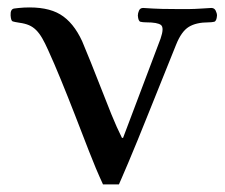

<svg xmlns="http://www.w3.org/2000/svg" viewBox="-20 -477 593 507"><path d="M252 10Q233 -31 214.5 -79Q196 -127 177.5 -174.5Q159 -222 141 -266Q123 -310 107 -345Q99 -363 91.5 -376Q84 -389 75.5 -397.5Q67 -406 56.5 -410.5Q46 -415 31 -417Q18 -419 13.5 -420.5Q9 -422 8 -436Q7 -453 17.5 -454.5Q28 -456 43 -457Q104 -460 139 -439Q174 -418 197 -368Q207 -344 220 -312Q233 -280 246.5 -245Q260 -210 274 -175.5Q288 -141 302 -113H305L404 -375Q414 -404 405 -411Q396 -418 366 -418Q357 -418 351 -419.5Q345 -421 344 -436Q344 -442 347 -449Q350 -456 358 -456Q387 -454 408 -453.5Q429 -453 455 -453Q468 -453 477 -453Q486 -453 495 -453.5Q504 -454 513.5 -454.5Q523 -455 538 -456Q546 -456 549.5 -449Q553 -442 553 -436Q552 -421 545.5 -419.5Q539 -418 531 -418Q498 -418 478.5 -406Q459 -394 445 -359L371 -175Q357 -140 343.5 -107Q330 -74 319 -48Q308 -22 301 -6Q294 10 294 10Z"/></svg>

Font: Alice
Style: Regular
Weight: 400
Designer: Cyreal (www.cyreal.org)
Foundry: Cyreal (www.cyreal.org)
Version: Version 1.010